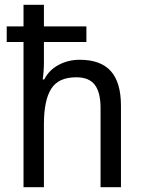

<svg xmlns="http://www.w3.org/2000/svg" viewBox="-20 -780 599 800"><path d="M163 -760V-670H340V-605H163V-521Q163 -484 158 -449H164Q185 -489 225 -510Q265 -531 312 -531Q399 -531 441.5 -484Q484 -437 484 -339V0H399V-330Q399 -395 375 -426.5Q351 -458 298 -458Q223 -458 193 -409.5Q163 -361 163 -263V0H78V-605H8V-670H78V-760Z"/></svg>

Font: Noto Sans Gurmukhi UI SemiCondensed
Style: Regular
Weight: 400
Width: 4
Designer: Jelle Bosma - Monotype Design Team
Foundry: Monotype Imaging Inc.
Version: Version 2.004; ttfautohint (v1.8.4.7-5d5b)